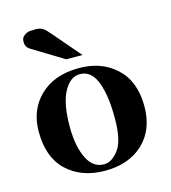

<svg xmlns="http://www.w3.org/2000/svg" viewBox="-110 -809 813 915"><g transform="rotate(-15 297.0 -351.5)"><path d="M334 -544H254L97 -640Q78 -653 79 -678Q79 -698 94 -708Q109 -718 120 -719Q131 -720 150 -720Q171 -720 183.5 -712.5Q196 -705 213 -685ZM556 -232Q556 -116 484.5 -49Q413 18 293 17Q180 16 109 -50.5Q38 -117 38 -244Q38 -352 108 -419.5Q178 -487 296 -488Q409 -490 482.5 -423Q556 -356 556 -232ZM405 -204Q407 -316 381.5 -387.5Q356 -459 298 -459Q249 -459 217.5 -399Q186 -339 187 -223Q188 -130 217 -71.5Q246 -13 301 -14Q339 -15 371.5 -58.5Q404 -102 405 -204Z"/></g></svg>

Font: GFS Artemisia
Style: Bold
Weight: 700
Designer: Designed by Takis Katsoulidis.
Foundry: Designed by Takis Katsoulidis.
Version: Version 1.0